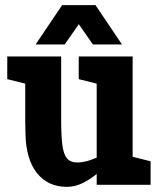

<svg xmlns="http://www.w3.org/2000/svg" viewBox="-20 -720 615 748"><path d="M78.3 -250H218.3Q218.3 -192 222.8 -155.8Q227.3 -119.7 240.8 -103.3Q254.3 -87 281 -87L241 8Q167 8 124.2 -45.5Q81.3 -99 79.3 -198ZM496.7 -140 356.7 -60V-500H496.7ZM218.3 -250H78.3V-500H218.3ZM356.7 -61.7 496.7 -140V0H356.7ZM439.3 -150 450 -146.7Q450 -146.7 439 -131Q428 -115.3 408 -92.3Q388 -69.3 361.5 -46.3Q335 -23.3 304 -7.7Q273 8 240 8L280 -87Q305 -87 332.5 -96.5Q360 -106 384.2 -118.5Q408.3 -131 423.8 -140.5Q439.3 -150 439.3 -150ZM486.7 0 460 -118.3 566.7 -91.7V0ZM88.3 -391.7 8.3 -411.7V-500H88.3ZM366.7 -391.7 286.7 -411.7V-500H366.7ZM235.3 -700H352L455.3 -546.7H342ZM338.7 -700 232 -546.7H118.7L222 -700Z"/></svg>

Font: Epunda Slab Light
Style: Regular
Weight: 300
Designer: Simon Atzbach
Foundry: typofactur
Version: Version 1.102